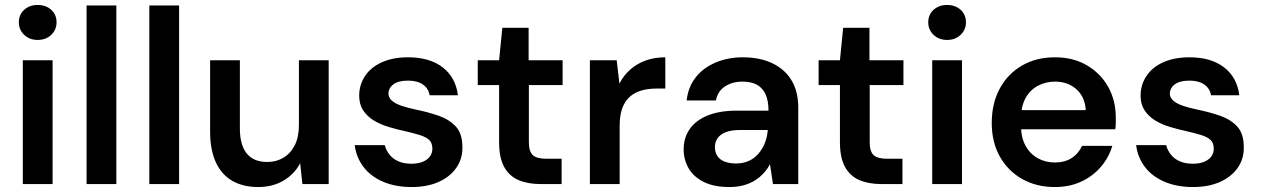

<svg xmlns="http://www.w3.org/2000/svg" viewBox="-20 -742 5082 774"><path d="M72 0V-499H192V0ZM132 -581Q99 -581 77.5 -601.5Q56 -622 56 -652Q56 -683 77.5 -702.5Q99 -722 132 -722Q165 -722 186.5 -702.5Q208 -683 208 -652Q208 -622 186.5 -601.5Q165 -581 132 -581Z M329 0V-720H449V0Z M582 0V-720H702V0Z M1021 12Q960 12 916.5 -13Q873 -38 850 -88Q827 -138 827 -212V-499H947V-224Q947 -158 974.5 -123.5Q1002 -89 1058 -89Q1094 -89 1123 -106.5Q1152 -124 1168.5 -157Q1185 -190 1185 -238V-499H1305V0H1199L1190 -84Q1167 -40 1123 -14Q1079 12 1021 12Z M1639 12Q1574 12 1524 -9.5Q1474 -31 1445 -69.5Q1416 -108 1410 -157H1531Q1536 -137 1549.5 -119.5Q1563 -102 1585.5 -92Q1608 -82 1638 -82Q1667 -82 1686 -90.5Q1705 -99 1714 -112.5Q1723 -126 1723 -142Q1723 -166 1710 -178Q1697 -190 1672.5 -197.5Q1648 -205 1614 -213Q1581 -220 1547.5 -230Q1514 -240 1487.5 -256Q1461 -272 1444.5 -296.5Q1428 -321 1428 -356Q1428 -400 1451.5 -435.5Q1475 -471 1519.5 -491Q1564 -511 1625 -511Q1712 -511 1764.5 -470.5Q1817 -430 1826 -358H1712Q1707 -386 1684.5 -401.5Q1662 -417 1625 -417Q1586 -417 1566 -402Q1546 -387 1546 -364Q1546 -349 1559 -337Q1572 -325 1596 -316.5Q1620 -308 1653 -301Q1707 -290 1749.5 -275Q1792 -260 1818 -231.5Q1844 -203 1844 -149Q1845 -102 1819.5 -65.5Q1794 -29 1748 -8.5Q1702 12 1639 12Z M2159 0Q2108 0 2070.5 -16Q2033 -32 2012.5 -69Q1992 -106 1992 -169V-399H1906V-499H1992L2005 -630H2111V-499H2248V-399H2112V-169Q2112 -131 2128 -116.5Q2144 -102 2183 -102H2244V0Z M2358 0V-499H2466L2477 -405Q2494 -438 2520.5 -461.5Q2547 -485 2582.5 -498Q2618 -511 2662 -511V-385H2625Q2594 -385 2567 -377.5Q2540 -370 2520 -353Q2500 -336 2489 -307Q2478 -278 2478 -235V0Z M2920 12Q2858 12 2817 -8.5Q2776 -29 2756 -63.5Q2736 -98 2736 -140Q2736 -187 2760.5 -222Q2785 -257 2833 -276.5Q2881 -296 2951 -296H3078Q3078 -335 3066.5 -361Q3055 -387 3032 -400Q3009 -413 2973 -413Q2932 -413 2902.5 -393.5Q2873 -374 2866 -337H2748Q2754 -391 2784.5 -430Q2815 -469 2865 -490Q2915 -511 2974 -511Q3044 -511 3094.5 -486.5Q3145 -462 3171.5 -417Q3198 -372 3198 -308V0H3096L3084 -80Q3074 -61 3058.5 -44Q3043 -27 3023 -14.5Q3003 -2 2977.5 5Q2952 12 2920 12ZM2947 -83Q2976 -83 2999 -93.5Q3022 -104 3038 -123Q3054 -142 3063.5 -166Q3073 -190 3075 -217V-218H2964Q2928 -218 2905.5 -209Q2883 -200 2872.5 -184.5Q2862 -169 2862 -149Q2862 -128 2872 -113Q2882 -98 2901.5 -90.5Q2921 -83 2947 -83Z M3533 0Q3482 0 3444.5 -16Q3407 -32 3386.5 -69Q3366 -106 3366 -169V-399H3280V-499H3366L3379 -630H3485V-499H3622V-399H3486V-169Q3486 -131 3502 -116.5Q3518 -102 3557 -102H3618V0Z M3738 0V-499H3858V0ZM3798 -581Q3765 -581 3743.5 -601.5Q3722 -622 3722 -652Q3722 -683 3743.5 -702.5Q3765 -722 3798 -722Q3831 -722 3852.5 -702.5Q3874 -683 3874 -652Q3874 -622 3852.5 -601.5Q3831 -581 3798 -581Z M4232 12Q4158 12 4100.5 -20.5Q4043 -53 4010.5 -111Q3978 -169 3978 -246Q3978 -325 4010 -384.5Q4042 -444 4099.5 -477.5Q4157 -511 4233 -511Q4307 -511 4362 -478.5Q4417 -446 4447.5 -391.5Q4478 -337 4478 -268Q4478 -258 4478 -246Q4478 -234 4476 -221H4065V-298H4357Q4354 -351 4319.5 -382Q4285 -413 4233 -413Q4196 -413 4164.5 -396.5Q4133 -380 4114.5 -347Q4096 -314 4096 -264V-235Q4096 -188 4114 -155Q4132 -122 4163 -104.5Q4194 -87 4232 -87Q4273 -87 4300.5 -105Q4328 -123 4342 -154H4464Q4450 -107 4418 -69.5Q4386 -32 4339 -10Q4292 12 4232 12Z M4789 12Q4724 12 4674 -9.5Q4624 -31 4595 -69.5Q4566 -108 4560 -157H4681Q4686 -137 4699.5 -119.5Q4713 -102 4735.5 -92Q4758 -82 4788 -82Q4817 -82 4836 -90.5Q4855 -99 4864 -112.5Q4873 -126 4873 -142Q4873 -166 4860 -178Q4847 -190 4822.5 -197.5Q4798 -205 4764 -213Q4731 -220 4697.5 -230Q4664 -240 4637.5 -256Q4611 -272 4594.5 -296.5Q4578 -321 4578 -356Q4578 -400 4601.5 -435.5Q4625 -471 4669.5 -491Q4714 -511 4775 -511Q4862 -511 4914.5 -470.5Q4967 -430 4976 -358H4862Q4857 -386 4834.5 -401.5Q4812 -417 4775 -417Q4736 -417 4716 -402Q4696 -387 4696 -364Q4696 -349 4709 -337Q4722 -325 4746 -316.5Q4770 -308 4803 -301Q4857 -290 4899.5 -275Q4942 -260 4968 -231.5Q4994 -203 4994 -149Q4995 -102 4969.5 -65.5Q4944 -29 4898 -8.5Q4852 12 4789 12Z"/></svg>

Font: DM Sans 20pt SemiBold
Style: Regular
Weight: 600
Version: Version 4.004;gftools[0.9.30]